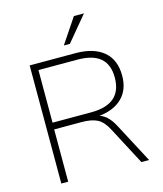

<svg xmlns="http://www.w3.org/2000/svg" viewBox="-131 -1011 939 1107"><g transform="rotate(-15 338.5 -457.0)"><path d="M620 0H574L455 -226Q429 -276 395 -294Q361 -312 300 -312H137V0H96V-705H368Q477 -705 536.5 -655.5Q596 -606 596 -510Q596 -428 547.5 -379Q499 -330 410 -320Q435 -312 454.5 -293Q474 -274 492 -242ZM369 -352Q552 -352 552 -511Q552 -589 507 -627.5Q462 -666 369 -666H138V-352ZM352 -765H316L416 -914H476Z"/></g></svg>

Font: wassup Sans
Style: Light
Weight: 200
Version: Version 2.001